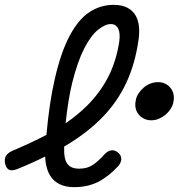

<svg xmlns="http://www.w3.org/2000/svg" viewBox="-76 -760 736 790"><path d="M409 -75Q369 -32 326.5 -11Q284 10 229 10Q193 10 168.5 -2.5Q144 -15 130.5 -37Q117 -59 112 -91Q110 -103 110 -116Q56 -89 -6 -64Q-27 -56 -38.5 -61.5Q-50 -67 -55 -86Q-59 -106 -51.5 -118.5Q-44 -131 -24 -140Q52 -172 115 -205Q127 -338 149 -433Q174 -544 210.5 -612.5Q247 -681 292.5 -710.5Q338 -740 391 -740Q427 -740 449.5 -727.5Q472 -715 483 -694.5Q494 -674 496 -648Q498 -622 494 -596Q480 -497 443.5 -419Q407 -341 346 -278Q285 -215 198 -163L188 -157V-141Q188 -116 194 -99.5Q200 -83 213.5 -74.5Q227 -66 250 -66Q284 -66 307.5 -82.5Q331 -99 353 -124Q368 -140 382.5 -141.5Q397 -143 410 -132Q424 -120 423 -104.5Q422 -89 409 -75ZM194 -253Q244 -287 283 -326Q337 -380 370 -445Q403 -510 415 -591Q417 -606 416 -619Q415 -632 411 -641Q407 -650 399.5 -655.5Q392 -661 379 -661Q357 -661 327.5 -637.5Q298 -614 270.5 -560.5Q243 -507 221 -419Q204 -349 194 -253ZM482 -343Q484 -360 493 -374Q502 -388 514.5 -399Q527 -410 542.5 -416Q558 -422 574 -422Q590 -422 603 -416Q616 -410 625 -399Q634 -388 637.5 -374Q641 -360 638 -343Q636 -328 627 -313.5Q618 -299 605.5 -288.5Q593 -278 578 -271.5Q563 -265 546 -265Q530 -265 517 -271.5Q504 -278 495 -288.5Q486 -299 482.5 -313.5Q479 -328 482 -343Z"/></svg>

Font: Maple Mono NL Light
Style: Italic
Weight: 300
Italic angle: -10°
Monospace: yes
Designer: subframe7536
Version: Version 7.000